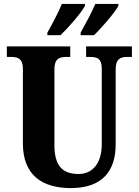

<svg xmlns="http://www.w3.org/2000/svg" viewBox="-20 -951 708 981"><path d="M392 -784V-771H460C500 -809 566 -886 585 -921V-931H467C448 -886 417 -829 392 -784ZM222 -784V-771H289C329 -809 396 -886 414 -921V-931H296C278 -886 247 -829 222 -784ZM342 10C504 10 571 -79 571 -213V-596C571 -652 597 -660 630 -660H654V-714H420V-660H442C476 -660 500 -652 500 -600V-215C500 -112 449 -62 382 -62C304 -62 258 -98 258 -210V-596C258 -652 284 -660 317 -660H339V-714H15V-660H38C70 -660 97 -652 97 -600V-218C97 -54 198 10 342 10Z"/></svg>

Font: Noto Serif Sinhala Condensed ExtraBold
Style: Regular
Weight: 800
Width: 3
Designer: Jelle Bosma - Monotype Design Team
Foundry: Monotype Imaging Inc.
Version: Version 2.007